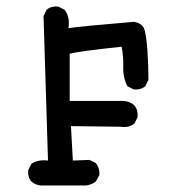

<svg xmlns="http://www.w3.org/2000/svg" viewBox="-20 -437 540 588"><path d="M103.5 130.9Q87.9 128.9 76.2 119.1Q64.5 105.5 66.4 84L76.2 64.5Q97.7 50.8 127 54.7L113.3 -387.7L123 -407.2Q136.7 -418.9 158.2 -417L177.7 -407.2Q195.3 -383.8 189.5 -350.6Q224.6 -356.4 389.6 -370.1Q417 -366.2 422.9 -344.7Q428.7 -323.2 431.6 -280.3Q434.6 -237.3 434.6 -192.4L424.8 -172.9Q411.1 -161.1 389.6 -163.1L370.1 -172.9Q356.4 -200.2 357.4 -232.4Q358.4 -264.6 352.5 -293.9Q222.7 -280.3 193.4 -272.5V-127.9H354.5Q376 -127.9 391.6 -114.3Q403.3 -99.6 401.4 -78.1L391.6 -58.6Q374 -44.9 350.6 -48.8L197.3 -50.8L203.1 54.7L253.9 52.7L273.4 62.5Q286.1 78.1 284.2 99.6L273.4 119.1Q259.8 128.9 244.1 130.9Z"/></svg>

Font: NaikaiFont
Style: Regular
Weight: 400
Version: Version 1.67